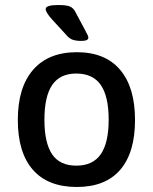

<svg xmlns="http://www.w3.org/2000/svg" viewBox="-20 -738 609 765"><path d="M304 -575Q284 -575 270 -579.5Q256 -584 242 -601L187 -661Q162 -689 162 -702Q162 -718 212 -718Q247 -718 260 -711.5Q273 -705 280 -691L320 -616Q325 -606 328.5 -599.5Q332 -593 332 -588Q332 -575 304 -575ZM286 7Q171 7 111 -61.5Q51 -130 51 -260Q51 -390 112 -460Q173 -530 286 -530Q399 -530 458.5 -460Q518 -390 518 -260Q518 -130 459 -61.5Q400 7 286 7ZM284 -78Q350 -78 381.5 -123.5Q413 -169 413 -261Q413 -354 381.5 -399.5Q350 -445 284 -445Q219 -445 188 -399.5Q157 -354 157 -261Q157 -169 187.5 -123.5Q218 -78 284 -78Z"/></svg>

Font: Asap Medium
Style: Regular
Weight: 500
Designer: Pablo Cosgaya
Foundry: Omnibus-Type
Version: Version 3.001; ttfautohint (v1.8.3)